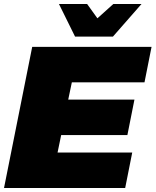

<svg xmlns="http://www.w3.org/2000/svg" viewBox="-25 -934 773 954"><path d="M693 -525H332L314 -439H643L608 -263H279L261 -176H632L597 0H-5L135 -701H728ZM538 -914H678L536 -752H348L268 -914H408L459 -843Z"/></svg>

Font: Gontserrat Black
Style: Italic
Weight: 900
Italic angle: -11.3°
Designer: Julieta Ulanovsky
Foundry: Julieta Ulanovsky
Version: Version 6.001